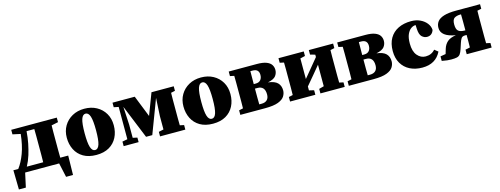

<svg xmlns="http://www.w3.org/2000/svg" viewBox="-19 -1213 5424 2084"><g transform="rotate(-15 2693.5 -171.5)"><path d="M205 -174Q195 -142 182.5 -112.5Q170 -83 156 -57H340Q341 -94 341 -136.5Q341 -179 341 -210V-277Q341 -309 341 -351Q341 -393 340 -430H253Q248 -357 235 -293.5Q222 -230 205 -174ZM96 -436V-487H608V-436L532 -420Q531 -385 531 -346Q531 -307 531 -277V-210Q531 -179 531 -136.5Q531 -94 532 -57H621L617 160H539L504 0H122L87 160H9L5 -57H60Q105 -116 138 -205Q171 -294 184 -417Z M920 16Q834 16 775 -18.5Q716 -53 686 -113Q656 -173 656 -247Q656 -322 690 -379.5Q724 -437 783.5 -470Q843 -503 920 -503Q997 -503 1056.5 -470.5Q1116 -438 1150 -380.5Q1184 -323 1184 -247Q1184 -171 1153.5 -111.5Q1123 -52 1064.5 -18Q1006 16 920 16ZM920 -39Q953 -39 968.5 -87Q984 -135 984 -244Q984 -353 968.5 -400.5Q953 -448 920 -448Q887 -448 871.5 -400.5Q856 -353 856 -244Q856 -135 871.5 -87Q887 -39 920 -39Z M1229 0V-51L1287 -62V-425L1234 -436V-487H1484L1580 -245L1672 -487H1922V-436L1876 -426Q1875 -390 1875 -349Q1875 -308 1875 -277V-210Q1875 -179 1875 -138Q1875 -97 1876 -61L1922 -51V0H1638V-51L1693 -63V-212L1704 -415L1560 -35H1490L1336 -413L1347 -211V-62L1397 -51V0Z M2231 16Q2145 16 2086 -18.5Q2027 -53 1997 -113Q1967 -173 1967 -247Q1967 -322 2001 -379.5Q2035 -437 2094.5 -470Q2154 -503 2231 -503Q2308 -503 2367.5 -470.5Q2427 -438 2461 -380.5Q2495 -323 2495 -247Q2495 -171 2464.5 -111.5Q2434 -52 2375.5 -18Q2317 16 2231 16ZM2231 -39Q2264 -39 2279.5 -87Q2295 -135 2295 -244Q2295 -353 2279.5 -400.5Q2264 -448 2231 -448Q2198 -448 2182.5 -400.5Q2167 -353 2167 -244Q2167 -135 2182.5 -87Q2198 -39 2231 -39Z M2540 0V-51L2586 -61Q2587 -97 2587 -138Q2587 -179 2587 -210V-277Q2587 -308 2587 -349Q2587 -390 2586 -426L2540 -436V-487H2855Q2923 -487 2962 -472Q3001 -457 3017.5 -431.5Q3034 -406 3034 -374Q3034 -337 3011.5 -307Q2989 -277 2921 -263Q2995 -254 3026.5 -222Q3058 -190 3058 -137Q3058 -103 3038.5 -71.5Q3019 -40 2967.5 -20Q2916 0 2819 0ZM2767 -210Q2767 -179 2767 -136.5Q2767 -94 2768 -57H2795Q2834 -57 2856 -78Q2878 -99 2878 -140Q2878 -234 2795 -234H2767ZM2793 -430H2768Q2768 -398 2767.5 -359.5Q2767 -321 2767 -285H2790Q2826 -285 2844.5 -306.5Q2863 -328 2863 -364Q2863 -430 2793 -430Z M3440 -436V-487H3713V-436L3667 -426Q3666 -390 3666 -349Q3666 -308 3666 -277V-210Q3666 -179 3666 -138Q3666 -97 3667 -61L3713 -51V0H3440V-51L3495 -66V-308L3418 -215L3328 -108V-64L3383 -51V0H3099V-51L3145 -61Q3146 -97 3146 -138Q3146 -179 3146 -210V-277Q3146 -308 3146 -349Q3146 -390 3145 -426L3099 -436V-487H3383V-436L3328 -423V-192L3396 -274L3495 -394V-421Z M3759 0V-51L3805 -61Q3806 -97 3806 -138Q3806 -179 3806 -210V-277Q3806 -308 3806 -349Q3806 -390 3805 -426L3759 -436V-487H4074Q4142 -487 4181 -472Q4220 -457 4236.5 -431.5Q4253 -406 4253 -374Q4253 -337 4230.5 -307Q4208 -277 4140 -263Q4214 -254 4245.5 -222Q4277 -190 4277 -137Q4277 -103 4257.5 -71.5Q4238 -40 4186.5 -20Q4135 0 4038 0ZM3986 -210Q3986 -179 3986 -136.5Q3986 -94 3987 -57H4014Q4053 -57 4075 -78Q4097 -99 4097 -140Q4097 -234 4014 -234H3986ZM4012 -430H3987Q3987 -398 3986.5 -359.5Q3986 -321 3986 -285H4009Q4045 -285 4063.5 -306.5Q4082 -328 4082 -364Q4082 -430 4012 -430Z M4584 16Q4504 16 4444 -14.5Q4384 -45 4350.5 -102.5Q4317 -160 4317 -240Q4317 -325 4351 -383.5Q4385 -442 4447 -472.5Q4509 -503 4592 -503Q4649 -503 4693.5 -482Q4738 -461 4765 -426.5Q4792 -392 4794 -351Q4775 -293 4718 -293Q4687 -293 4661 -317Q4635 -341 4632 -407L4630 -449H4626Q4603 -449 4577.5 -431.5Q4552 -414 4534.5 -375Q4517 -336 4517 -271Q4517 -183 4555.5 -137.5Q4594 -92 4649 -92Q4715 -92 4755 -139L4795 -107Q4734 16 4584 16Z M5096 -487H5364V-436L5318 -426Q5317 -390 5317 -349Q5317 -308 5317 -277V-210Q5317 -179 5317 -138Q5317 -97 5318 -61L5364 -51V0H5084V-51L5136 -62Q5137 -96 5137 -133.5Q5137 -171 5137 -202H5118Q5088 -202 5076 -183Q5064 -164 5055 -136L5034 -72Q5022 -35 5008.5 -17Q4995 1 4972 6.5Q4949 12 4908 12Q4886 12 4863.5 9.5Q4841 7 4803 0V-51L4863 -61L4879 -115Q4893 -162 4925.5 -191Q4958 -220 5023 -230Q4861 -257 4861 -355Q4861 -396 4883.5 -425.5Q4906 -455 4957.5 -471Q5009 -487 5096 -487ZM5131 -254H5137V-277Q5137 -310 5137 -353.5Q5137 -397 5136 -434H5130Q5088 -434 5062 -418Q5036 -402 5036 -347Q5036 -293 5058.5 -273.5Q5081 -254 5131 -254Z"/></g></svg>

Font: Source Serif 4 Black
Style: Regular
Weight: 900
Designer: Frank Grießhammer
Foundry: Adobe
Version: Version 4.005;hotconv 1.1.0;makeotfexe 2.6.0